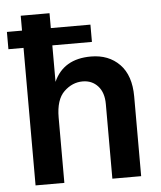

<svg xmlns="http://www.w3.org/2000/svg" viewBox="-51 -752 668 797"><g transform="rotate(-5 282.5 -353.5)"><path d="M185 -573V-421Q226 -513 340 -513Q414 -513 459.5 -466.5Q505 -420 505 -332V0H385V-311Q385 -359 360.5 -386Q336 -413 297 -413Q254 -413 219.5 -380Q185 -347 185 -272V0H65V-573H2V-645H65V-707H185V-645H350V-573Z"/></g></svg>

Font: Hind Semibold
Style: Regular
Weight: 600
Designer: Manushi Parikh, Satya Rajpurohit
Foundry: Indian Type Foundry
Version: Version 1.201;PS 1.0;hotconv 1.0.78;makeotf.lib2.5.61930; tt